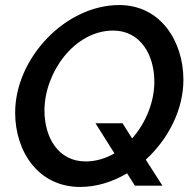

<svg xmlns="http://www.w3.org/2000/svg" viewBox="-20 -735 764 760"><path d="M706 -419C706 -571 616 -715 452 -715C239 -715 40 -505 40 -289C40 -135 132 5 297 5C362 5 426 -15 483 -49L514 0H623L557 -103C646 -184 706 -301 706 -419ZM319 -96C211 -96 156 -190 156 -298C156 -446 273 -614 428 -614C535 -614 591 -519 591 -411C591 -333 558 -249 503 -187L465 -247H358L433 -128C399 -108 360 -96 319 -96Z"/></svg>

Font: FIGSv2-sans-serif SmBold Italic
Style: Regular
Weight: 600
Italic angle: -12°
Designer: Matt McInerney, Pablo Impallari, Rodrigo Fuenzalida
Foundry: Matt McInerney, Pablo Impallari, Rodrigo Fuenzalida
Version: Version 4.020;hotconv 1.0.109;makeotfexe 2.5.65596